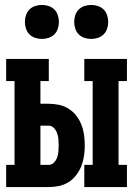

<svg xmlns="http://www.w3.org/2000/svg" viewBox="-20 -759 540 779"><path d="M322 0V-90H356V-430H322V-520H495V-430H461V-90H495V0ZM5 0V-90H39V-430H5V-520H178V-430H144V-338H178Q199 -338 220 -333.5Q241 -329 259 -317.5Q277 -306 290 -289Q303 -272 310.5 -252.5Q318 -233 321 -211.5Q324 -190 324 -169Q324 -148 321 -127Q318 -106 310.5 -86.5Q303 -67 290 -49.5Q277 -32 259 -20.5Q241 -9 220 -4.5Q199 0 178 0ZM144 -90H178Q190 -90 199 -99.5Q208 -109 212 -120.5Q216 -132 217 -144.5Q218 -157 218 -169Q218 -182 217 -194Q216 -206 212 -218Q208 -230 199 -239.5Q190 -249 178 -249H144ZM350 -601Q336 -601 322.5 -605.5Q309 -610 299.5 -619.5Q290 -629 285.5 -642.5Q281 -656 281 -670Q281 -684 285.5 -697.5Q290 -711 299.5 -720.5Q309 -730 322.5 -734.5Q336 -739 350 -739Q364 -739 377.5 -734.5Q391 -730 400.5 -720.5Q410 -711 414.5 -697.5Q419 -684 419 -670Q419 -656 414.5 -642.5Q410 -629 400.5 -619.5Q391 -610 377.5 -605.5Q364 -601 350 -601ZM150 -601Q136 -601 122.5 -605.5Q109 -610 99.5 -619.5Q90 -629 85.5 -642.5Q81 -656 81 -670Q81 -684 85.5 -697.5Q90 -711 99.5 -720.5Q109 -730 122.5 -734.5Q136 -739 150 -739Q164 -739 177.5 -734.5Q191 -730 200.5 -720.5Q210 -711 214.5 -697.5Q219 -684 219 -670Q219 -656 214.5 -642.5Q210 -629 200.5 -619.5Q191 -610 177.5 -605.5Q164 -601 150 -601Z"/></svg>

Font: Iosevka Curly Slab Extrabold
Style: Regular
Weight: 800
Monospace: yes
Designer: Belleve Invis
Foundry: Belleve Invis
Version: Version 22.1.2; ttfautohint (v1.8.4)